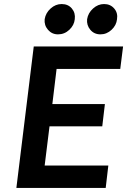

<svg xmlns="http://www.w3.org/2000/svg" viewBox="-20 -930 629 950"><path d="M61 0 147 -700H589L575 -589H260L239 -415H499L486 -305H225L201 -111H516L503 0ZM477 -760Q446 -760 427 -782.5Q408 -805 411 -835Q416 -866 440.5 -888Q465 -910 495 -910Q526 -910 545 -888Q564 -866 559 -835Q556 -805 532 -782.5Q508 -760 477 -760ZM267 -760Q237 -760 217.5 -782.5Q198 -805 201 -835Q206 -866 230.5 -888Q255 -910 285 -910Q317 -910 335.5 -888Q354 -866 350 -835Q347 -805 323 -782.5Q299 -760 267 -760Z"/></svg>

Font: Inclusive Sans SemiBold
Style: Italic
Weight: 600
Italic angle: -7°
Designer: Olivia King
Foundry: Olivia King
Version: Version 2.004